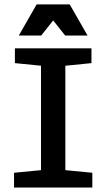

<svg xmlns="http://www.w3.org/2000/svg" viewBox="-20 -842 478 862"><path d="M43 -66.4 164.1 -78.1V-546.9L46.9 -558.6V-625H390.6V-558.6L273.4 -546.9V-78.1L394.5 -66.4V0H43ZM144.5 -822.3H293L373 -682.6H272.5L185.5 -792H252L165 -682.6H64.5Z"/></svg>

Font: Sudo Var
Style: Regular
Weight: 400
Monospace: yes
Designer: Jens Kutilek
Foundry: Jens Kutilek
Version: Version 0.065;FEAKit 1.0